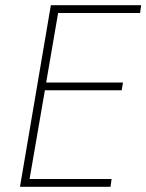

<svg xmlns="http://www.w3.org/2000/svg" viewBox="-20 -720 564 740"><path d="M153 -372H449L454 -402H158L204 -670H520L524 -700H192H191H176L57 0H72H89H406L410 -30H94Z"/></svg>

Font: Jost* 200 Thin Italic
Style: Italic
Weight: 200
Italic angle: -10°
Version: Version 3.200; ttfautohint (v0.97) -l 8 -r 50 -G 200 -x 14 -